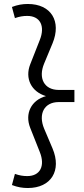

<svg xmlns="http://www.w3.org/2000/svg" viewBox="-20 -731 422 965"><path d="M120 -711C93 -711 69 -707 40 -696L55 -640C78 -648 96 -651 117 -651C182 -651 208 -600 180 -530L132 -408C104 -337 137 -270 211 -248C138 -228 103 -161 132 -88L180 33C208 103 182 154 117 154C96 154 78 151 55 143L40 199C69 210 93 214 120 214C237 214 291 126 244 15L202 -84C171 -158 202 -218 275 -218H354V-279H275C202 -279 171 -338 202 -412L244 -513C290 -624 237 -711 120 -711Z"/></svg>

Font: Red Hat Display
Style: Regular
Weight: 400
Designer: Pentagram, MCKL
Foundry: Pentagram, MCKL
Version: Version 1.023